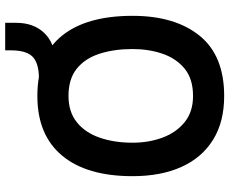

<svg xmlns="http://www.w3.org/2000/svg" viewBox="-92 -782 884 740"><g transform="rotate(-90 350.0 -412.0)"><path d="M41 -343Q41 -520 120.5 -615Q200 -710 350 -710Q506 -710 582.5 -615Q659 -520 659 -343Q659 -180 582.5 -85Q506 10 350 10Q250 10 181 -33Q112 -76 76.5 -155Q41 -234 41 -343ZM350 -110Q416 -110 455.5 -142.5Q495 -175 513 -228Q531 -281 531 -343Q531 -414 513 -470Q495 -526 455.5 -558Q416 -590 350 -590Q289 -590 249 -558Q209 -526 189.5 -470Q170 -414 170 -343Q170 -281 189.5 -228Q209 -175 249 -142.5Q289 -110 350 -110ZM479 -638 422 -686V-704Q478 -705 502 -729Q526 -753 526 -813V-834H632V-791Q632 -725 593.5 -684Q555 -643 479 -638Z"/></g></svg>

Font: Haskoy Bold
Style: Regular
Weight: 700
Designer: Ertekin Erdin
Foundry: Ertekin Erdin
Version: Version 1.500; ttfautohint (v1.8.3)